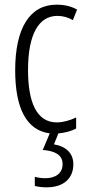

<svg xmlns="http://www.w3.org/2000/svg" viewBox="-20 -562 370 822"><path d="M294 141C294 96 265 65 211 56L230 9C256 7 285 0 306 -12V-59C278 -46 250 -38 223 -38C138 -38 100 -122 100 -262C100 -416 146 -494 226 -494C248 -494 271 -488 292 -476L310 -521C285 -535 257 -542 222 -542C107 -542 45 -441 45 -261C45 -99 93 -4 193 9L163 80C214 84 248 100 248 141C248 179 219 201 174 201C160 201 143 199 129 195V234C143 238 162 240 180 240C251 240 294 203 294 141Z"/></svg>

Font: Noto Sans Arabic ExtCond Light
Style: Regular
Weight: 300
Width: 2
Designer: Monotype Design Team, Nadine Chahine, Nizar Qandah and Khaled Hosny
Foundry: Monotype Imaging Inc.
Version: Version 2.012